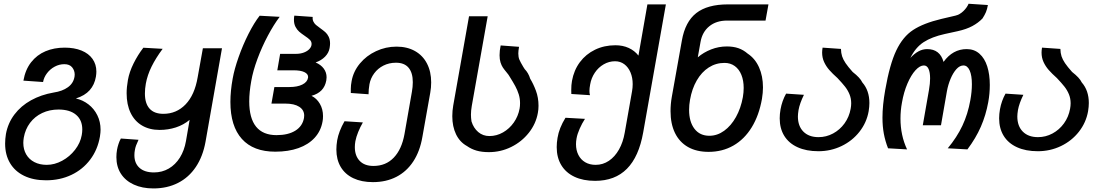

<svg xmlns="http://www.w3.org/2000/svg" viewBox="-20 -814 6040 1050"><path d="M8 -28.5Q8 -54 12.5 -81.5Q23.5 -141 59 -188Q94.5 -235 149.5 -265.5Q204.5 -296 273.5 -308Q321 -315 351.2 -336.8Q381.5 -358.5 387.5 -394.5Q388.5 -401.5 388.5 -406Q388.5 -428.5 374.5 -445.8Q360.5 -463 332 -463Q304 -463 279 -449.5Q254 -436 237 -413.5Q220 -391 215.5 -365.5L108 -373Q118.5 -433 150.2 -473.5Q182 -514 229 -533.8Q276 -553.5 333.5 -553.5Q386.5 -553.5 425.8 -537.5Q465 -521.5 486 -491.8Q507 -462 507 -422.5Q507 -410.5 504.5 -394.5Q497 -350.5 470.5 -320.8Q444 -291 395 -275.5Q433 -267 463.8 -243.2Q494.5 -219.5 512.2 -183.8Q530 -148 530 -104.5Q530 -90 526.5 -67Q514 5 473.2 59Q432.5 113 370.2 142.5Q308 172 232 172Q162.5 172 112 147.5Q61.5 123 34.8 77.8Q8 32.5 8 -28.5ZM427 -75Q430 -91.5 430 -106Q430 -157.5 396 -186.2Q362 -215 300 -215Q251 -215 210.8 -196Q170.5 -177 144.2 -142Q118 -107 110 -61Q107.5 -44.5 107.5 -32.5Q107.5 3 123.2 30.2Q139 57.5 168 72.5Q197 87.5 235.5 87.5Q278.5 87.5 320 65Q361.5 42.5 390.5 5Q419.5 -32.5 427 -75Z M616.5 45.5Q616.5 24.5 620 5Q622.5 -9.5 628 -26.5Q633.5 -43.5 641 -56.5L737.5 -49.5Q728.5 -30.5 724 -18Q719.5 -5.5 717.5 7.5Q715 19.5 715 35Q715 79 743 104Q771 129 822 129Q866.5 129 903 107.8Q939.5 86.5 963.8 47.8Q988 9 997 -42.5L1017 -158.5Q984 -131 941.8 -117.2Q899.5 -103.5 853 -103.5Q797.5 -103.5 756.8 -127.5Q716 -151.5 694.2 -196.8Q672.5 -242 672.5 -304Q672.5 -337 679.5 -376.5Q687.5 -421 710.5 -467.2Q733.5 -513.5 764 -553L869.5 -547Q832 -496.5 809 -450Q786 -403.5 777.5 -356.5Q772.5 -328.5 772.5 -302.5Q772.5 -248 798 -219.8Q823.5 -191.5 873.5 -191.5Q945 -191.5 994.8 -243Q1044.5 -294.5 1061 -391.5L1089.5 -550H1194L1104 -39Q1089.5 41.5 1051 99Q1012.5 156.5 953.2 186.5Q894 216.5 819 216.5Q758 216.5 712 195.5Q666 174.5 641.2 136Q616.5 97.5 616.5 45.5Z M1240 -256.5Q1240 -316 1252.5 -384.5Q1261.5 -435.5 1284.8 -501.5Q1308 -567.5 1339 -628.8Q1370 -690 1400 -728L1509.5 -722Q1477.5 -680 1445 -619Q1412.5 -558 1388 -492Q1363.5 -426 1354 -370.5Q1343 -309.5 1343 -259.5Q1343 -167.5 1380.5 -121.2Q1418 -75 1492 -75Q1556 -75 1595.2 -99.5Q1634.5 -124 1642.5 -169Q1643.5 -173.5 1643.5 -182Q1643.5 -212.5 1616.5 -230Q1589.5 -247.5 1540 -247.5H1464.5L1480.5 -338H1563Q1606 -338 1633.2 -351.5Q1660.5 -365 1664.5 -388.5L1665 -393Q1665 -410 1644.2 -419.8Q1623.5 -429.5 1585.5 -429.5H1496.5L1512 -519.5H1599Q1623 -519.5 1642.5 -527Q1662 -534.5 1673 -547Q1684 -559.5 1684 -573.5Q1684 -586.5 1675 -595.8Q1666 -605 1646.5 -618Q1628 -630.5 1616.2 -640.8Q1604.5 -651 1596 -667.2Q1587.5 -683.5 1587.5 -706Q1587.5 -718 1589.5 -728.5L1690 -721.5Q1688.5 -707 1693.8 -696.2Q1699 -685.5 1707.5 -678Q1716 -670.5 1731 -660Q1748.5 -647.5 1759.2 -638Q1770 -628.5 1777.5 -613Q1785 -597.5 1785 -576Q1785 -566 1782.5 -551Q1778 -525 1757.8 -504.2Q1737.5 -483.5 1706 -472.5Q1735 -460 1750.5 -439Q1766 -418 1766 -391.5Q1766 -383.5 1764.5 -374.5Q1758.5 -341 1738.2 -320.2Q1718 -299.5 1683.5 -290Q1712 -276 1729.2 -246.5Q1746.5 -217 1746.5 -179Q1746.5 -162.5 1744 -150Q1735 -98 1701 -60.8Q1667 -23.5 1612 -4Q1557 15.5 1485.5 15.5Q1365.5 15.5 1302.8 -54.2Q1240 -124 1240 -256.5Z M1819.5 3.5Q1819.5 -20 1824 -47Q1832.5 -95.5 1864 -151L1964.5 -144.5Q1950 -119.5 1939 -92.5Q1928 -65.5 1923.5 -42Q1920.5 -25 1920.5 -9.5Q1920.5 38 1947 65.8Q1973.5 93.5 2022.5 93.5Q2090 93.5 2133.5 48Q2177 2.5 2192 -80.5L2232.5 -311.5Q2237.5 -338.5 2237.5 -364.5Q2237.5 -416 2214.5 -443.5Q2191.5 -471 2145.5 -471Q2108 -471 2077.2 -455.5Q2046.5 -440 2026.5 -413Q2006.5 -386 2000.5 -353.5Q1995.5 -324.5 1995.5 -298.5L1898.5 -305.5Q1898.5 -310 1898.5 -328.8Q1898.5 -347.5 1903 -371Q1912.5 -423.5 1948 -466.5Q1983.5 -509.5 2036.5 -534.2Q2089.5 -559 2148.5 -559Q2206.5 -559 2249.5 -534.8Q2292.5 -510.5 2315.2 -466.2Q2338 -422 2338 -363.5Q2338 -335 2333 -307L2290 -65.5Q2276.5 13.5 2240 69Q2203.5 124.5 2147.5 153.2Q2091.5 182 2019.5 182Q1957 182 1912 160.5Q1867 139 1843.2 98.8Q1819.5 58.5 1819.5 3.5Z M2533.5 -15.5Q2494.5 -37 2474 -79.5Q2453.5 -122 2453.5 -178.5Q2453.5 -208 2458.5 -236.5L2545 -725H2647L2560 -234.5Q2555.5 -208.5 2555.5 -187Q2555.5 -169.5 2558.5 -150Q2569.5 -114 2595.2 -92Q2621 -70 2656.5 -70Q2696 -70 2731 -90Q2766 -110 2790 -144.2Q2814 -178.5 2821.5 -220Q2824 -233 2824 -250Q2824 -275 2816.8 -298.2Q2809.5 -321.5 2798 -342.8Q2786.5 -364 2766.5 -396L2760.5 -405.5L2751 -417.5Q2738 -433 2730.2 -444.5Q2722.5 -456 2717.2 -472.8Q2712 -489.5 2712 -512Q2712 -537.5 2718 -565.5L2818.5 -558Q2814.5 -535 2814.5 -521.5Q2814.5 -501.5 2820.5 -487.5Q2826.5 -473.5 2841.5 -448.5L2849.5 -436Q2859 -426.5 2867 -412.8Q2875 -399 2879.5 -383.5Q2896.5 -356 2910.8 -318Q2925 -280 2925 -235.5Q2925 -215 2921.5 -197Q2911 -137 2872 -87.8Q2833 -38.5 2775.5 -10.2Q2718 18 2653.5 18Q2615.5 18 2586.5 9.8Q2557.5 1.5 2533.5 -15.5Z M3024.5 -9.5Q3024.5 -34 3029 -60Q3037.5 -113.5 3072.5 -170L3179 -164Q3163 -139.5 3150 -110Q3137 -80.5 3133 -57Q3130 -40.5 3130 -25.5Q3130 7.5 3143 33.2Q3156 59 3180.2 73.2Q3204.5 87.5 3237.5 87.5Q3277 87.5 3309.8 65.5Q3342.5 43.5 3365 3.8Q3387.5 -36 3396.5 -88.5L3436.5 -315Q3440 -334 3440 -354Q3440 -389.5 3428 -418Q3416 -446.5 3394.2 -462.8Q3372.5 -479 3343.5 -479Q3310.5 -479 3281.5 -462.2Q3252.5 -445.5 3233 -416.5Q3213.5 -387.5 3207.5 -352.5Q3203.5 -331.5 3203.5 -317Q3203.5 -304 3206.5 -293.5L3104.5 -300Q3104 -307.5 3104 -321Q3104 -350 3108 -371.5Q3118.5 -430 3151.2 -474Q3184 -518 3234.2 -542.2Q3284.5 -566.5 3345.5 -566.5Q3386 -566.5 3418.2 -551.8Q3450.5 -537 3471.5 -510L3520.5 -790H3621.5L3497.5 -90Q3474 43 3408.5 109Q3343 175 3234.5 175Q3169 175 3121.8 152.8Q3074.5 130.5 3049.5 89Q3024.5 47.5 3024.5 -9.5Z M3647 -206Q3647 -245.5 3654 -284.5L3709 -592.5Q3727 -695 3787.8 -742.5Q3848.5 -790 3961 -790H4182.5L4166.5 -701.5H3956.5Q3897 -701.5 3858.8 -670.2Q3820.5 -639 3811 -584.5L3796 -500.5Q3827.5 -527.5 3869 -543.8Q3910.5 -560 3955 -560Q3990.5 -560 4018 -550.5Q4045.5 -541 4068.5 -521Q4109 -494.5 4130.8 -446.2Q4152.5 -398 4152.5 -336Q4152.5 -307.5 4147 -273.5Q4131 -183 4091 -117.8Q4051 -52.5 3990.8 -18Q3930.5 16.5 3855 16.5Q3789 16.5 3742.2 -10.2Q3695.5 -37 3671.2 -87Q3647 -137 3647 -206ZM4042.5 -282.5Q4047 -309 4047 -333Q4047 -373.5 4034.5 -404.5Q4022 -435.5 3998.2 -452.8Q3974.5 -470 3942 -470Q3895 -470 3856 -445Q3817 -420 3790.5 -374.2Q3764 -328.5 3753.5 -268Q3748.5 -240 3748.5 -213Q3748.5 -148 3777.8 -109.8Q3807 -71.5 3859.5 -71.5Q3902.5 -71.5 3940.2 -98.8Q3978 -126 4004.8 -174Q4031.5 -222 4042.5 -282.5Z M4244 -167Q4244 -190.5 4248.5 -216Q4257 -263 4279 -302L4376.5 -295.5Q4353.5 -248.5 4347 -212.5Q4343.5 -190.5 4343.5 -177Q4343.5 -124.5 4373.5 -94.2Q4403.5 -64 4456.5 -64Q4498.5 -64 4535.8 -84Q4573 -104 4598.5 -139.2Q4624 -174.5 4632 -219Q4635 -235 4635 -249Q4635 -276 4625.5 -298.8Q4616 -321.5 4601 -340.5Q4586 -359.5 4560 -387Q4532.5 -411.5 4515 -431.5Q4497.5 -451.5 4486.8 -475Q4476 -498.5 4476 -526.5Q4476 -537.5 4478.5 -553.5L4579 -546.5Q4579.5 -524 4585.2 -506.2Q4591 -488.5 4604.2 -468.8Q4617.5 -449 4643 -420.5Q4664 -404 4676.8 -390.2Q4689.5 -376.5 4696 -363Q4734.5 -319 4734.5 -250.5Q4734.5 -231 4730.5 -206Q4719.5 -143.5 4680.2 -93.5Q4641 -43.5 4582 -15.2Q4523 13 4455.5 13Q4389.5 13 4341.8 -8.8Q4294 -30.5 4269 -71Q4244 -111.5 4244 -167Z M4806 -171Q4806 -237.5 4821 -322Q4845.5 -462.5 4881.5 -538Q4917.5 -613.5 4973.8 -650.2Q5030 -687 5128 -710.5L5205 -728.5Q5228.5 -734 5248.2 -753Q5268 -772 5277 -793.5L5382.5 -786.5Q5378.5 -763.5 5372 -748Q5365.5 -732.5 5353 -713Q5330 -689 5297.5 -671.5Q5265 -654 5217.5 -643.5L5146.5 -628Q5076 -612.5 5031.2 -583.5Q4986.5 -554.5 4958.5 -497Q4980.5 -521 5003 -533.2Q5025.5 -545.5 5050.5 -545.5Q5120.5 -545.5 5140 -475.5Q5190.5 -545.5 5266.5 -545.5Q5308 -545.5 5336.5 -520.2Q5365 -495 5379 -450.8Q5393 -406.5 5393 -349.5Q5393 -301.5 5384.5 -255.5Q5371.5 -184 5344 -121Q5316.5 -58 5270.5 3L5163 -3Q5213 -63 5243 -126.5Q5273 -190 5286.5 -266Q5295 -312 5295 -353.5Q5295 -401.5 5282.8 -428.8Q5270.5 -456 5249 -456Q5228.5 -456 5210.2 -435.8Q5192 -415.5 5178.5 -383.2Q5165 -351 5158.5 -315.5L5126 -129H5026.5L5060.5 -323Q5066.5 -357.5 5066.5 -385.5Q5066.5 -418.5 5058 -437.2Q5049.5 -456 5032.5 -456Q5010.5 -456 4986.5 -429.8Q4962.5 -403.5 4942.5 -357Q4922.5 -310.5 4912.5 -252.5Q4904.5 -209.5 4904.5 -165.5Q4904.5 -73.5 4940.5 3L4836.5 -3Q4821 -42.5 4813.5 -82.8Q4806 -123 4806 -171Z M5444 -167Q5444 -190.5 5448.5 -216Q5457 -263 5479 -302L5576.5 -295.5Q5553.5 -248.5 5547 -212.5Q5543.5 -190.5 5543.5 -177Q5543.5 -124.5 5573.5 -94.2Q5603.5 -64 5656.5 -64Q5698.5 -64 5735.8 -84Q5773 -104 5798.5 -139.2Q5824 -174.5 5832 -219Q5835 -235 5835 -249Q5835 -276 5825.5 -298.8Q5816 -321.5 5801 -340.5Q5786 -359.5 5760 -387Q5732.5 -411.5 5715 -431.5Q5697.5 -451.5 5686.8 -475Q5676 -498.5 5676 -526.5Q5676 -537.5 5678.5 -553.5L5779 -546.5Q5779.5 -524 5785.2 -506.2Q5791 -488.5 5804.2 -468.8Q5817.5 -449 5843 -420.5Q5864 -404 5876.8 -390.2Q5889.5 -376.5 5896 -363Q5934.5 -319 5934.5 -250.5Q5934.5 -231 5930.5 -206Q5919.5 -143.5 5880.2 -93.5Q5841 -43.5 5782 -15.2Q5723 13 5655.5 13Q5589.5 13 5541.8 -8.8Q5494 -30.5 5469 -71Q5444 -111.5 5444 -167Z"/></svg>

Font: JuliaMono MediumItalic
Style: Regular
Weight: 500
Italic angle: -9°
Monospace: yes
Designer: cormullion
Foundry: corm
Version: Version 0.049; ttfautohint (v1.8.4)